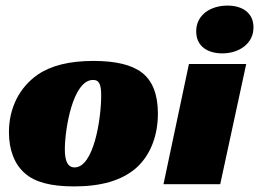

<svg xmlns="http://www.w3.org/2000/svg" viewBox="-20 -659 927 687"><path d="M315 -441C229 -441 164 -425 115 -392C49 -346 12 -272 12 -186C12 -122 32 -71 69 -39C105 -7 162 8 245 8C342 8 414 -13 465 -56C516 -100 545 -170 545 -253C545 -320 526 -370 488 -399C452 -427 394 -441 315 -441ZM247 -60C222 -60 212 -83 212 -125C212 -195 240 -373 313 -373C337 -373 342 -353 342 -316C342 -232 315 -60 247 -60Z M861 -430H656L565 0H768ZM887 -561C887 -614 846 -639 794 -639C735 -639 682 -607 682 -547C682 -493 723 -468 776 -468C833 -468 887 -501 887 -561Z"/></svg>

Font: Racing Sans One
Style: Regular
Weight: 400
Designer: Pablo Impallari, Rodrigo Fuenzalida
Foundry: Pablo Impallari, Rodrigo Fuenzalida
Version: Version 1.001